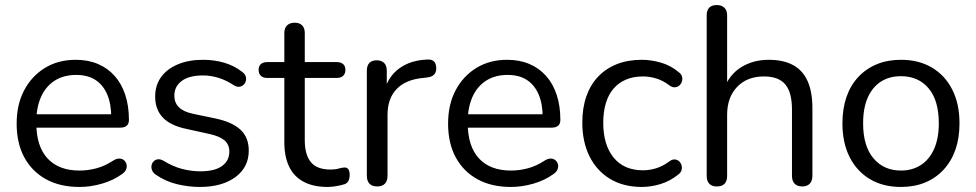

<svg xmlns="http://www.w3.org/2000/svg" viewBox="-20 -732 3869 761"><path d="M295 9Q218 9 162.5 -21.5Q107 -52 76.5 -108Q46 -164 46 -242Q46 -318 76 -374.5Q106 -431 158.5 -463Q211 -495 280 -495Q329 -495 368 -478.5Q407 -462 434.5 -431Q462 -400 476.5 -356Q491 -312 491 -257Q491 -241 482 -233.5Q473 -226 456 -226H108V-279H437L421 -266Q421 -320 405 -357.5Q389 -395 358.5 -415Q328 -435 282 -435Q231 -435 195.5 -411.5Q160 -388 142 -346.5Q124 -305 124 -250V-244Q124 -152 168.5 -104Q213 -56 295 -56Q329 -56 362.5 -65Q396 -74 428 -95Q442 -104 453.5 -103.5Q465 -103 472 -96.5Q479 -90 481.5 -80.5Q484 -71 479.5 -60Q475 -49 462 -41Q429 -17 384 -4Q339 9 295 9Z M772 9Q727 9 681.5 -2Q636 -13 597 -40Q587 -47 583 -56.5Q579 -66 580.5 -75.5Q582 -85 588.5 -92Q595 -99 604.5 -100.5Q614 -102 626 -96Q665 -72 701.5 -62.5Q738 -53 774 -53Q831 -53 860 -74Q889 -95 889 -131Q889 -159 870 -175.5Q851 -192 810 -201L719 -221Q656 -234 625.5 -266Q595 -298 595 -349Q595 -394 618.5 -426.5Q642 -459 685 -477Q728 -495 785 -495Q829 -495 868.5 -483.5Q908 -472 940 -447Q950 -440 953.5 -430.5Q957 -421 954.5 -411.5Q952 -402 945 -395.5Q938 -389 928 -388Q918 -387 907 -394Q877 -414 846 -423.5Q815 -433 785 -433Q729 -433 700 -411Q671 -389 671 -353Q671 -325 689 -307Q707 -289 745 -281L836 -262Q901 -248 933.5 -217.5Q966 -187 966 -135Q966 -69 913 -30Q860 9 772 9Z M1279 9Q1222 9 1183.5 -11.5Q1145 -32 1126 -71.5Q1107 -111 1107 -168V-423H1040Q1023 -423 1014 -431.5Q1005 -440 1005 -455Q1005 -470 1014 -478Q1023 -486 1040 -486H1107V-601Q1107 -621 1118 -631.5Q1129 -642 1148 -642Q1167 -642 1177.5 -631.5Q1188 -621 1188 -601V-486H1314Q1331 -486 1340 -478Q1349 -470 1349 -455Q1349 -440 1340 -431.5Q1331 -423 1314 -423H1188V-176Q1188 -119 1212 -89.5Q1236 -60 1290 -60Q1309 -60 1322.5 -64Q1336 -68 1345 -68Q1354 -69 1360 -62Q1366 -55 1366 -38Q1366 -26 1361.5 -16Q1357 -6 1346 -2Q1334 2 1314.5 5.5Q1295 9 1279 9Z M1475 7Q1455 7 1444.5 -4Q1434 -15 1434 -35V-452Q1434 -472 1444 -482.5Q1454 -493 1473 -493Q1492 -493 1502.5 -482.5Q1513 -472 1513 -452V-371H1503Q1519 -430 1564 -462Q1609 -494 1675 -496Q1690 -497 1699 -489.5Q1708 -482 1709 -464Q1710 -447 1701 -437Q1692 -427 1673 -425L1657 -423Q1589 -417 1552.5 -379.5Q1516 -342 1516 -277V-35Q1516 -15 1505.5 -4Q1495 7 1475 7Z M2005 9Q1928 9 1872.5 -21.5Q1817 -52 1786.5 -108Q1756 -164 1756 -242Q1756 -318 1786 -374.5Q1816 -431 1868.5 -463Q1921 -495 1990 -495Q2039 -495 2078 -478.5Q2117 -462 2144.5 -431Q2172 -400 2186.5 -356Q2201 -312 2201 -257Q2201 -241 2192 -233.5Q2183 -226 2166 -226H1818V-279H2147L2131 -266Q2131 -320 2115 -357.5Q2099 -395 2068.5 -415Q2038 -435 1992 -435Q1941 -435 1905.5 -411.5Q1870 -388 1852 -346.5Q1834 -305 1834 -250V-244Q1834 -152 1878.5 -104Q1923 -56 2005 -56Q2039 -56 2072.5 -65Q2106 -74 2138 -95Q2152 -104 2163.5 -103.5Q2175 -103 2182 -96.5Q2189 -90 2191.5 -80.5Q2194 -71 2189.5 -60Q2185 -49 2172 -41Q2139 -17 2094 -4Q2049 9 2005 9Z M2524 9Q2451 9 2398 -23Q2345 -55 2316.5 -112.5Q2288 -170 2288 -246Q2288 -304 2304 -350Q2320 -396 2351 -428.5Q2382 -461 2425.5 -478Q2469 -495 2524 -495Q2560 -495 2599 -484Q2638 -473 2670 -446Q2680 -439 2683 -429Q2686 -419 2683 -409.5Q2680 -400 2673 -393.5Q2666 -387 2655.5 -386Q2645 -385 2634 -393Q2608 -413 2581 -421Q2554 -429 2529 -429Q2490 -429 2461 -416.5Q2432 -404 2412 -381Q2392 -358 2381.5 -324Q2371 -290 2371 -245Q2371 -158 2412 -107.5Q2453 -57 2529 -57Q2554 -57 2580.5 -65Q2607 -73 2634 -93Q2645 -101 2655 -100Q2665 -99 2672 -92.5Q2679 -86 2681.5 -76Q2684 -66 2681 -56.5Q2678 -47 2668 -40Q2636 -14 2598 -2.5Q2560 9 2524 9Z M2821 7Q2801 7 2791 -4Q2781 -15 2781 -35V-671Q2781 -691 2791 -701.5Q2801 -712 2821 -712Q2840 -712 2851 -701.5Q2862 -691 2862 -671V-378H2849Q2870 -436 2917.5 -465.5Q2965 -495 3027 -495Q3085 -495 3123.5 -474Q3162 -453 3181 -410.5Q3200 -368 3200 -303V-35Q3200 -15 3189.5 -4Q3179 7 3160 7Q3140 7 3129.5 -4Q3119 -15 3119 -35V-298Q3119 -366 3092.5 -397.5Q3066 -429 3008 -429Q2941 -429 2901.5 -387.5Q2862 -346 2862 -277V-35Q2862 7 2821 7Z M3551 9Q3480 9 3428 -22Q3376 -53 3347.5 -109.5Q3319 -166 3319 -243Q3319 -301 3335 -347.5Q3351 -394 3382 -427Q3413 -460 3455.5 -477.5Q3498 -495 3551 -495Q3622 -495 3674 -464Q3726 -433 3754.5 -376.5Q3783 -320 3783 -243Q3783 -185 3767 -139Q3751 -93 3720 -59.5Q3689 -26 3646.5 -8.5Q3604 9 3551 9ZM3551 -56Q3596 -56 3630 -78Q3664 -100 3682.5 -142Q3701 -184 3701 -243Q3701 -334 3660.5 -382Q3620 -430 3551 -430Q3505 -430 3471.5 -408.5Q3438 -387 3419.5 -345.5Q3401 -304 3401 -243Q3401 -153 3442 -104.5Q3483 -56 3551 -56Z"/></svg>

Font: Nunito ExtraLight
Style: Regular
Weight: 400
Version: Version 3.602